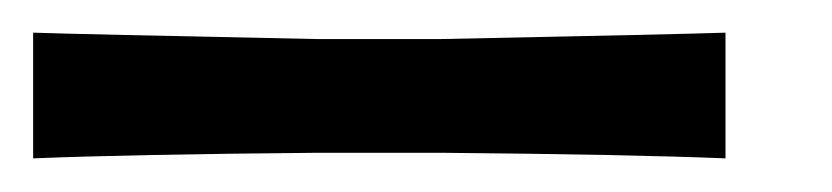

<svg xmlns="http://www.w3.org/2000/svg" viewBox="-30 28 507 117"><path d="M-9.8 124.5V47.9Q15.1 48.8 163.1 51.8H238.8Q387.2 48.8 412.1 47.9V124.5Q353 122.1 238.8 121.1H163.1Q48.8 122.1 -9.8 124.5Z"/></svg>

Font: Commissioner Flair
Style: Regular
Weight: 400
Designer: Kostas Bartsokas
Foundry: Kostas Bartsokas
Version: Version 1.000